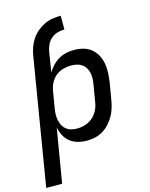

<svg xmlns="http://www.w3.org/2000/svg" viewBox="-145 -830 883 1131"><g transform="rotate(-15 296.5 -264.0)"><path d="M121 -559Q125 -584 134 -608.5Q143 -633 157.5 -655Q172 -677 193.5 -695Q215 -713 238.5 -724Q262 -735 288 -739Q314 -743 338 -743V-659Q318 -659 297 -653.5Q276 -648 258.5 -633.5Q241 -619 231.5 -599.5Q222 -580 218 -559ZM-7 215 121 -559H218L198 -434Q210 -455 228 -474Q246 -493 267.5 -505.5Q289 -518 313.5 -523Q338 -528 361 -528Q390 -528 417.5 -520.5Q445 -513 465.5 -496Q486 -479 499 -455Q512 -431 517 -403.5Q522 -376 520.5 -347Q519 -318 515 -289L498 -189Q494 -165 487 -140.5Q480 -116 467 -93Q454 -70 436.5 -50.5Q419 -31 396 -17Q373 -3 348 2.5Q323 8 298 8Q270 8 243.5 1Q217 -6 196 -22.5Q175 -39 162.5 -63Q150 -87 145 -114L90 215ZM259 -76Q276 -76 293 -79Q310 -82 326.5 -90Q343 -98 356.5 -110Q370 -122 380 -137.5Q390 -153 395.5 -169.5Q401 -186 403 -203L420 -303Q423 -320 423.5 -337.5Q424 -355 420.5 -371.5Q417 -388 408.5 -402.5Q400 -417 386.5 -426.5Q373 -436 356 -440Q339 -444 322 -444Q298 -444 273 -437.5Q248 -431 228 -415Q208 -399 196 -376Q184 -353 180 -329L163 -228Q160 -210 159 -191.5Q158 -173 161.5 -155.5Q165 -138 172.5 -122.5Q180 -107 193.5 -96Q207 -85 224 -80.5Q241 -76 259 -76Z"/></g></svg>

Font: Iosevka Medium Extended
Style: Italic
Weight: 500
Width: 7
Italic angle: -9°
Monospace: yes
Designer: Belleve Invis
Foundry: Belleve Invis
Version: Version 32.5.0; ttfautohint (v1.8.4)